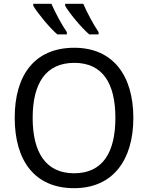

<svg xmlns="http://www.w3.org/2000/svg" viewBox="-20 -975 775 1005"><path d="M249 -955H154V-945C174 -910 238 -831 280 -795H330V-807C303 -845 269 -910 249 -955ZM416 -955H321V-945C340 -910 405 -831 447 -795H496V-807C470 -845 435 -910 416 -955ZM678 -358C678 -580 571 -725 369 -725C158 -725 57 -578 57 -359C57 -138 158 10 368 10C571 10 678 -137 678 -358ZM151 -358C151 -538 219 -646 369 -646C518 -646 584 -538 584 -358C584 -178 518 -68 368 -68C219 -68 151 -178 151 -358Z"/></svg>

Font: Noto Sans Thai
Style: Regular
Weight: 400
Designer: Monotype Design Team
Foundry: Monotype Imaging Inc.
Version: Version 1.901